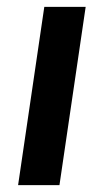

<svg xmlns="http://www.w3.org/2000/svg" viewBox="-20 -537 301 557"><path d="M32.5 0 108.5 -517H228.5L152.5 0Z"/></svg>

Font: Public Sans SemiBold
Style: Italic
Weight: 600
Italic angle: -8°
Designer: The Public Sans project authors (U.S. Web Design System). Libre Franklin designed by Pablo Impallari and Rodrigo Fuenzal
Version: Version 1.007; ttfautohint (v1.8.1) -l 8 -r 50 -G 200 -x 14 